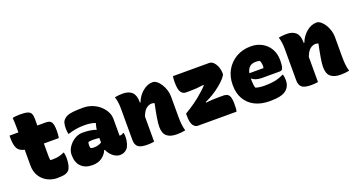

<svg xmlns="http://www.w3.org/2000/svg" viewBox="-46 -1299 3522 1905"><g transform="rotate(-20 1715.0 -347.0)"><path d="M464 -205Q471 -171 471 -144Q471 -100 462.5 -67.5Q454 -35 440 -20Q425 -4 398 3.5Q371 11 316 11Q263 11 215 -13.5Q167 -38 137.5 -85Q108 -132 108 -198V-364Q54 -375 34 -411.5Q14 -448 14 -525Q14 -531 14 -536.5Q14 -542 15 -547H108V-591Q108 -619 107 -646Q106 -673 104 -701Q123 -706 144 -707.5Q165 -709 185 -709Q235 -709 261.5 -701Q288 -693 298 -673.5Q308 -654 308 -620V-547H399Q441 -547 456.5 -522.5Q472 -498 472 -433Q472 -414 470.5 -392.5Q469 -371 465 -357H308V-223Q308 -211 309 -200.5Q310 -190 312 -181Q317 -180 322 -179.5Q327 -179 334 -179Q371 -179 400 -185Q429 -191 458 -205Z M1040 -351V-174Q1042 -173 1049 -173Q1066 -173 1081 -186H1087Q1089 -180 1090.5 -169Q1092 -158 1092 -144Q1092 -104 1081.5 -71Q1071 -38 1056 -22Q1039 -5 1020 2Q1001 9 980 9Q943 9 907.5 -20Q872 -49 855 -91H848Q832 -50 791.5 -20Q751 10 689 10Q613 10 570.5 -33Q528 -76 528 -151V-160Q528 -200 553.5 -238.5Q579 -277 619 -302Q659 -327 703 -327Q749 -327 785 -321.5Q821 -316 847 -305Q849 -321 853 -338Q857 -355 862 -372Q836 -382 807 -386Q778 -390 745 -390Q699 -390 659 -383.5Q619 -377 575 -363H569Q563 -393 563 -426Q563 -454 568.5 -476.5Q574 -499 590 -515Q606 -531 627.5 -540Q649 -549 688 -553.5Q727 -558 793 -558Q845 -558 890 -540.5Q935 -523 968.5 -493Q1002 -463 1021 -426.5Q1040 -390 1040 -351ZM723 -180Q723 -162 730 -156Q737 -150 759 -150Q783 -150 803 -155Q823 -160 844 -172V-220Q810 -225 777 -225Q764 -225 751.5 -223.5Q739 -222 728 -220Q725 -210 724 -201.5Q723 -193 723 -182Z M1342 0Q1308 6 1271 6Q1199 6 1172 -17Q1145 -40 1145 -91V-420Q1145 -496 1127 -547Q1148 -551 1169 -553Q1190 -555 1210 -555Q1275 -555 1308.5 -523Q1342 -491 1342 -419V-412H1348Q1373 -477 1423 -518.5Q1473 -560 1528 -560Q1551 -560 1573 -542.5Q1595 -525 1613 -496.5Q1631 -468 1642 -433.5Q1653 -399 1653 -365V-146Q1653 -103 1657 -68Q1661 -33 1671 0Q1649 4 1628 6.5Q1607 9 1581 9Q1511 9 1475.5 -21.5Q1440 -52 1440 -122Q1440 -157 1450.5 -219.5Q1461 -282 1477 -357Q1467 -364 1447 -364Q1419 -364 1391 -343Q1363 -322 1342 -265Z M1740 -547H2122Q2148 -547 2168.5 -525.5Q2189 -504 2201 -472Q2213 -440 2213 -408V-400Q2213 -386 2189 -358Q2165 -330 2125 -297Q2085 -264 2035 -234Q1997 -212 1958 -194L1959 -187Q1995 -192 2029.5 -193.5Q2064 -195 2100 -195H2144Q2188 -195 2203.5 -167.5Q2219 -140 2219 -83Q2219 -61 2218 -39Q2217 -17 2212 0H1804Q1776 0 1755.5 -29Q1735 -58 1735 -132V-153Q1794 -188 1844.5 -224Q1895 -260 1944 -305Q1957 -316 1970 -329Q1983 -342 1996 -356L1995 -362Q1954 -356 1919 -353.5Q1884 -351 1847 -351H1805Q1774 -351 1754.5 -379.5Q1735 -408 1735 -483Q1735 -502 1736 -517.5Q1737 -533 1740 -547Z M2565 -561Q2631 -561 2683 -532Q2735 -503 2764.5 -452Q2794 -401 2794 -334V-331Q2794 -284 2788 -262Q2782 -240 2773 -234Q2764 -228 2754 -228H2562Q2527 -228 2501.5 -237Q2476 -246 2462 -259L2458 -257V-240Q2458 -218 2460.5 -198Q2463 -178 2469 -160Q2508 -147 2563 -147Q2623 -147 2669.5 -155.5Q2716 -164 2765 -188H2771Q2775 -172 2777 -158Q2779 -144 2779 -129Q2779 -94 2768 -69Q2757 -44 2736 -26Q2711 -5 2669 5Q2627 15 2561 15Q2468 15 2402.5 -18.5Q2337 -52 2302 -113Q2267 -174 2267 -255V-263Q2267 -349 2305 -416Q2343 -483 2410.5 -522Q2478 -561 2565 -561ZM2559 -400Q2480 -400 2462 -315H2611Q2614 -324 2614 -339Q2614 -354 2611 -369Q2608 -384 2600 -395Q2584 -400 2559 -400Z M3072 0Q3038 6 3001 6Q2929 6 2902 -17Q2875 -40 2875 -91V-420Q2875 -496 2857 -547Q2878 -551 2899 -553Q2920 -555 2940 -555Q3005 -555 3038.5 -523Q3072 -491 3072 -419V-412H3078Q3103 -477 3153 -518.5Q3203 -560 3258 -560Q3281 -560 3303 -542.5Q3325 -525 3343 -496.5Q3361 -468 3372 -433.5Q3383 -399 3383 -365V-146Q3383 -103 3387 -68Q3391 -33 3401 0Q3379 4 3358 6.5Q3337 9 3311 9Q3241 9 3205.5 -21.5Q3170 -52 3170 -122Q3170 -157 3180.5 -219.5Q3191 -282 3207 -357Q3197 -364 3177 -364Q3149 -364 3121 -343Q3093 -322 3072 -265Z"/></g></svg>

Font: Recursive Sn Csl St Blk
Style: Regular
Weight: 900
Version: Version 1.079;hotconv 1.0.112;makeotfexe 2.5.65598; ttfautoh